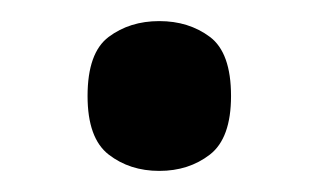

<svg xmlns="http://www.w3.org/2000/svg" viewBox="-20 -155 302 182"><path d="M131 7Q103 7 83 -8.5Q63 -24 63 -64Q63 -105 83 -120Q103 -135 131 -135Q159 -135 179 -120Q199 -105 199 -64Q199 -24 179 -8.5Q159 7 131 7Z"/></svg>

Font: Noto Serif Khmer Medium
Style: Regular
Weight: 500
Version: Version 2.003